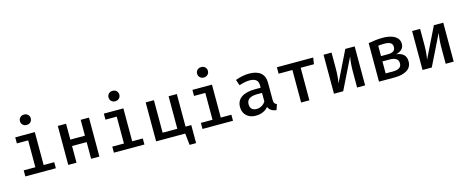

<svg xmlns="http://www.w3.org/2000/svg" viewBox="-45 -1611 6244 2577"><g transform="rotate(-15 3077.0 -323.0)"><path d="M382.6 -734.9Q382.6 -703.6 361.5 -682.8Q340.5 -662.1 307.2 -662.1Q274.4 -662.1 253.3 -682.8Q232.3 -703.6 232.3 -734.9Q232.3 -765.6 253.3 -786.2Q274.4 -806.7 307.2 -806.7Q340.5 -806.7 361.5 -786.2Q382.6 -765.6 382.6 -734.9ZM115.4 -541.5H387.2V-84.1H534.4V0H110.3V-84.1H272.3V-457.4H115.4Z M1139.5 0H1024.6V-231.8H821.5V0H706.7V-541.5H821.5V-321H1024.6V-541.5H1139.5Z M1613.3 -734.9Q1613.3 -703.6 1592.3 -682.8Q1571.3 -662.1 1537.9 -662.1Q1505.1 -662.1 1484.1 -682.8Q1463.1 -703.6 1463.1 -734.9Q1463.1 -765.6 1484.1 -786.2Q1505.1 -806.7 1537.9 -806.7Q1571.3 -806.7 1592.3 -786.2Q1613.3 -765.6 1613.3 -734.9ZM1346.2 -541.5H1617.9V-84.1H1765.1V0H1341V-84.1H1503.1V-457.4H1346.2Z M2360.5 -541.5V-89.2H2440V161.5H2349.2L2332.3 0H1927.7V-541.5H2042.1V-89.7H2246.2V-541.5Z M2844.1 -734.9Q2844.1 -703.6 2823.1 -682.8Q2802.1 -662.1 2768.7 -662.1Q2735.9 -662.1 2714.9 -682.8Q2693.8 -703.6 2693.8 -734.9Q2693.8 -765.6 2714.9 -786.2Q2735.9 -806.7 2768.7 -806.7Q2802.1 -806.7 2823.1 -786.2Q2844.1 -765.6 2844.1 -734.9ZM2576.9 -541.5H2848.7V-84.1H2995.9V0H2571.8V-84.1H2733.8V-457.4H2576.9Z M3582.1 -132.8Q3582.1 -101.5 3591.5 -86.7Q3601 -71.8 3623.1 -64.6L3597.4 13.3Q3555.9 8.7 3527.7 -9.2Q3499.5 -27.2 3485.1 -61.5Q3455.9 -24.6 3410.8 -5.4Q3365.6 13.8 3312.3 13.8Q3257.9 13.8 3217.7 -7.2Q3177.4 -28.2 3155.9 -66.2Q3134.4 -104.1 3134.4 -154.4Q3134.4 -240 3201.3 -286.2Q3268.2 -332.3 3391.8 -332.3H3469.2V-367.7Q3469.2 -419 3438.5 -442.6Q3407.7 -466.2 3348.7 -466.2Q3320.5 -466.2 3282.6 -459Q3244.6 -451.8 3204.6 -437.9L3176.4 -519Q3225.6 -537.4 3274.4 -546.7Q3323.1 -555.9 3366.2 -555.9Q3473.3 -555.9 3527.7 -508.7Q3582.1 -461.5 3582.1 -374.4ZM3469.2 -141V-260.5H3405.6Q3327.2 -260.5 3291 -234.6Q3254.9 -208.7 3254.9 -159.5Q3254.9 -115.9 3278.2 -93.3Q3301.5 -70.8 3347.2 -70.8Q3382.6 -70.8 3415.6 -89.5Q3448.7 -108.2 3469.2 -141Z M3750.8 -541.5H4255.4L4242.1 -451.8H4057.4V0H3942.6V-451.8H3750.8Z M4831.8 -541.5V0H4720.5V-222.6Q4720.5 -279 4725.1 -332.1Q4729.7 -385.1 4737.4 -426.7L4527.2 0H4399V-541.5H4510.3V-318.5Q4510.3 -262.6 4505.6 -208.5Q4501 -154.4 4492.8 -116.4L4701.5 -541.5Z M5479 -161Q5479 -79 5413.3 -39.5Q5347.7 0 5243.1 0H5024.6V-535.4Q5079 -545.1 5126.7 -550.5Q5174.4 -555.9 5223.6 -555.9Q5292.3 -555.9 5343.8 -539.5Q5395.4 -523.1 5423.8 -490.8Q5452.3 -458.5 5452.3 -413.3Q5452.3 -368.7 5425.6 -339.2Q5399 -309.7 5341.5 -295.4Q5479 -280 5479 -161ZM5139.5 -468.2V-324.1H5234.9Q5285.1 -324.1 5311.5 -341.8Q5337.9 -359.5 5337.9 -400Q5337.9 -438.5 5309.7 -456.2Q5281.5 -473.8 5223.6 -473.8Q5181.5 -473.8 5139.5 -468.2ZM5240 -83.6Q5300.5 -83.6 5330.3 -103.8Q5360 -124.1 5360 -165.6Q5360 -211.3 5327.4 -230.8Q5294.9 -250.3 5242.1 -250.3H5139.5V-83.6Z M6062.6 -541.5V0H5951.3V-222.6Q5951.3 -279 5955.9 -332.1Q5960.5 -385.1 5968.2 -426.7L5757.9 0H5629.7V-541.5H5741V-318.5Q5741 -262.6 5736.4 -208.5Q5731.8 -154.4 5723.6 -116.4L5932.3 -541.5Z"/></g></svg>

Font: Fira Code Fixed Medium
Style: Regular
Weight: 500
Monospace: yes
Designer: Carrois Corporate, Edenspiekermann AG, Nikita Prokopov
Foundry: Carrois Corporate, Edenspiekermann AG, Nikita Prokopov
Version: Version 5.002